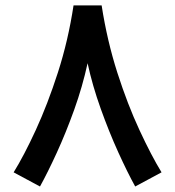

<svg xmlns="http://www.w3.org/2000/svg" viewBox="-20 -658 640 701"><path d="M248.5 -638.2H351.1Q371.1 -509.3 408.4 -392.8Q445.8 -276.4 489.3 -182.9Q532.7 -89.4 569.8 -28.8L473.6 22.9Q445.3 -28.3 411.6 -102.5Q377.9 -176.8 347.7 -261.2Q317.4 -345.7 299.8 -427.2Q281.2 -341.8 251 -257.6Q220.7 -173.3 187.5 -100.8Q154.3 -28.3 126 22.9L29.8 -28.8Q67.4 -89.4 110.6 -183.1Q153.8 -276.9 191.4 -393.3Q229 -509.8 248.5 -638.2Z"/></svg>

Font: Vazirmatn UI Medium
Style: Regular
Weight: 500
Designer: Saber Rastikerdar
Foundry: Saber Rastikerdar
Version: Version 33.003